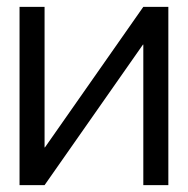

<svg xmlns="http://www.w3.org/2000/svg" viewBox="-20 -540 547 560"><path d="M398 -520 111 -110H110V-520H37V0H110L397 -410H398V0H471V-520Z"/></svg>

Font: Non Bureau Light
Style: Regular
Weight: 300
Designer: Jona Saucedo
Foundry: Non Foundry
Version: Version 1.000;FEAKit 1.0